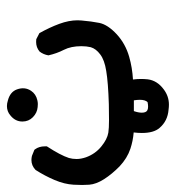

<svg xmlns="http://www.w3.org/2000/svg" viewBox="2 -209 496 540"><g transform="rotate(-90 250.0 61.0)"><path d="M296.4 187Q297.9 198.7 297.9 209Q297.9 219.2 296.9 228.5Q293.5 255.4 268.1 273.9Q249 288.1 225.6 288.1Q218.8 288.1 211.9 287.1Q179.7 284.7 160.2 261.7Q146 245.6 146 211.9Q146 201.2 147.5 189Q123.5 187 101.6 179.7Q75.2 170.9 52.2 149.4Q30.3 127.9 16.1 105.7Q2 83.5 0.5 64Q-1 45.9 0.5 20Q2 -5.9 13.7 -33.4Q25.4 -61 42 -86.9Q54.2 -98.6 69.8 -98.6Q75.2 -98.6 81.5 -97.2L98.6 -90.3L100.1 -88.4Q108.4 -77.1 108.4 -61Q108.4 -59.1 108.4 -55.2Q83.5 -17.1 75.7 6.8Q72.8 16.6 72.8 28.6Q72.8 40.5 77.6 54.7Q86.9 80.6 107.7 97.7Q128.4 114.7 147 117.7Q159.2 119.6 182.1 119.6Q205.1 119.6 227.1 119.1Q288.1 117.2 320.3 111.8Q351.6 106.9 367.2 94.7Q382.8 83 387.2 68.4Q390.1 56.6 390.1 42Q390.1 12.7 379.9 -7.3Q369.6 -27.3 364.3 -50.8Q366.7 -64.9 375 -75.7Q386.7 -85.4 401.9 -85.4Q404.8 -85.4 409.7 -85L426.8 -76.2Q442.9 -47.4 452.9 -20.3Q462.9 6.8 462.9 31.2Q462.9 36.6 462.4 42Q460 70.3 455.6 92.3Q450.7 116.2 423.3 141.6Q396.5 166 360.4 176.3Q329.6 185.1 296.4 187ZM203.1 211.9Q203.1 224.1 210 227.5Q213.9 229.5 220 229.5Q226.1 229.5 232.9 228Q239.3 221.2 239.3 206.5Q239.3 198.7 237.8 189.5H207.5Q203.1 202.1 203.1 211.9ZM178.2 -124Q178.2 -144 195.3 -157.7Q206.5 -167.5 221.7 -167.5Q229 -167.5 236.8 -165Q261.7 -158.7 268.6 -139.2Q276.4 -117.2 264.6 -99.6Q255.4 -85.9 238.3 -82Q232.4 -80.6 227.5 -80.6Q222.7 -80.6 218.8 -81.1Q202.6 -82.5 190.4 -94.5Q178.2 -106.4 178.2 -124Z"/></g></svg>

Font: Bakudai
Style: Bold
Weight: 700
Version: Version 1.48